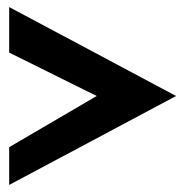

<svg xmlns="http://www.w3.org/2000/svg" viewBox="-20 -554 519 544"><path d="M6 -30 479 -282 6 -534V-405L254 -282L6 -137Z"/></svg>

Font: Charger Pro
Style: UltraNar
Weight: 900
Designer: Jasper
Foundry: Cannot Into Space Fonts
Version: Version 1.09